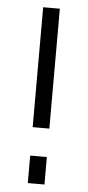

<svg xmlns="http://www.w3.org/2000/svg" viewBox="-52 -748 357 780"><g transform="rotate(5 126.0 -358.5)"><path d="M160 -228V-717H92V-228ZM160 0V-112H92V0Z"/></g></svg>

Font: Raleway Reg
Style: Regular
Weight: 400
Designer: Matt McInerney, Pablo Impallari, Rodrigo Fuenzalida
Foundry: Matt McInerney, Pablo Impallari, Rodrigo Fuenzalida
Version: Version 3.00 July 28, 2015